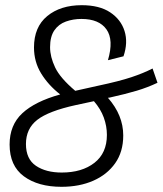

<svg xmlns="http://www.w3.org/2000/svg" viewBox="-20 -710 627 740"><path d="M455 -188Q455 -125 424 -81Q393 -37 339.5 -13.5Q286 10 217 10Q127 10 72 -30.5Q17 -71 17 -153Q17 -228 66 -273.5Q115 -319 212 -346Q166 -382 138.5 -427Q111 -472 111 -527Q111 -606 162 -648Q213 -690 295 -690Q363 -690 404.5 -662.5Q446 -635 460 -590.5Q474 -546 456 -493L396 -478Q419 -556 390.5 -596.5Q362 -637 294 -637Q262 -637 234 -627Q206 -617 189.5 -593Q173 -569 173 -528Q173 -491 192.5 -450Q212 -409 270 -360L360 -380Q440 -397 486.5 -412.5Q533 -428 568 -446L587 -391Q549 -373 507.5 -360.5Q466 -348 403 -334L396 -333Q455 -266 455 -188ZM80 -155Q80 -97 118.5 -71Q157 -45 218 -45Q296 -45 344 -82.5Q392 -120 392 -190Q392 -224 380 -257Q368 -290 342 -320L272 -305Q167 -282 123.5 -248Q80 -214 80 -155Z"/></svg>

Font: Inria Sans Light
Style: Italic
Weight: 300
Italic angle: -10°
Designer: Black Foundry Team
Foundry: Black Foundry
Version: Version 1.2; ttfautohint (v1.8.3)